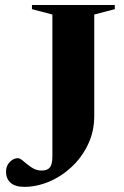

<svg xmlns="http://www.w3.org/2000/svg" viewBox="-20 -735 494 766"><path d="M356 -272Q356 -210.5 331.2 -158.8Q306.5 -107 265.8 -69Q225 -31 175.5 -10.2Q126 10.5 77 10.5Q40 10.5 22 -6Q4 -22.5 4 -50Q4 -73 18.8 -88.5Q33.5 -104 51.5 -104Q60 -104 73.8 -91.8Q87.5 -79.5 106 -67Q124.5 -54.5 146.5 -54.5Q168 -54.5 178.5 -66.5Q189 -78.5 189 -111V-677L107.5 -698.5V-715H438V-698.5L356 -677Z"/></svg>

Font: Newsreader Display SemiBold
Style: Regular
Weight: 600
Designer: Hugues Gentile
Foundry: Production Type
Version: Version 1.001